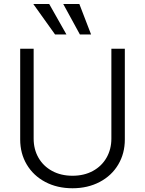

<svg xmlns="http://www.w3.org/2000/svg" viewBox="-20 -958 747 989"><path d="M623 -707V-239.3Q623 -167.5 589.1 -110.4Q555.2 -53.2 493.7 -20.8Q432.1 11.7 353.5 11.7Q274.4 11.7 213.1 -20.8Q151.9 -53.2 117.9 -110.4Q84 -167.5 84 -239.3V-707H153.3V-244.1Q153.3 -189 178.2 -145.5Q203.1 -102.1 248.5 -77.4Q293.9 -52.7 353.5 -52.7Q413.1 -52.7 458.5 -77.4Q503.9 -102.1 528.8 -145.8Q553.7 -189.5 553.7 -244.1V-707ZM151.4 -937.5H233.4L322.3 -780.3H263.7ZM305.7 -937.5H388.7L449.2 -780.3H391.6Z"/></svg>

Font: Pretendard Light
Style: Regular
Weight: 300
Designer: Base glyphs from Inter by Rasmus Andersson; Hangeul glyphs from Noto Sans CJK(Source Han Sans) by Jang Soo-young and Kan
Foundry: Kil Hyung-jin
Version: Version 1.309